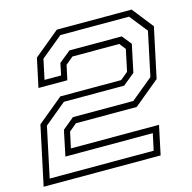

<svg xmlns="http://www.w3.org/2000/svg" viewBox="-133 -803 904 906"><g transform="rotate(-15 319.0 -350.0)"><path d="M-29.5 0 32 -288.5 157 -391.5H454L491 -422L513.5 -528L489.5 -558.5H261L224 -528L208.5 -456.5H67.5L97.5 -597L222.5 -700H588L669 -597L617 -353L492 -250H195L158.5 -219.5L141.5 -141.5H572L542 0ZM8 -30H516L533.5 -111H106.5L132.5 -235L189 -281.5H484L591 -369.5L636.5 -584L567.5 -671H232L126 -584L105 -486H186L198 -544L254.5 -590H510L547 -544L518.5 -409.5L461 -362.5H166.5L60 -274.5Z"/></g></svg>

Font: Tourney Expanded Light
Style: Italic
Weight: 300
Width: 7
Italic angle: -12°
Designer: Tyler Finck
Foundry: Etcetera Type Co
Version: Version 1.010; ttfautohint (v1.8.3)